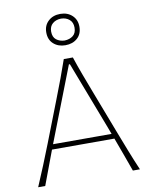

<svg xmlns="http://www.w3.org/2000/svg" viewBox="-103 -1051 874 1124"><g transform="rotate(-10 334.0 -488.5)"><path d="M31 0Q56 -58 81.8 -121.2Q107.5 -184.5 130 -242L225 -486.5Q250.5 -552 270.5 -605.5Q290.5 -659 309 -713H363Q381 -658.5 400.8 -605.5Q420.5 -552.5 446 -486L540 -240.5Q562.5 -181.5 587 -119.2Q611.5 -57 636 0H594Q576.5 -49 557.5 -101Q538.5 -153 520 -203H149Q109.5 -99.5 73 0ZM177 -275.5Q169 -254.5 160.5 -233H508.5Q501 -253.5 494 -272L339 -677H333ZM333 -791Q290.5 -791 262.8 -815.8Q235 -840.5 235 -884Q235 -925.5 262.8 -951.2Q290.5 -977 334 -977Q377 -977 404.5 -951.2Q432 -925.5 432 -884Q432 -840.5 404.2 -815.8Q376.5 -791 333 -791ZM333 -819Q363 -820 383 -835.5Q403 -851 403 -884Q403 -915 383.2 -931.8Q363.5 -948.5 334 -949Q304 -948.5 284 -931.8Q264 -915 264 -884Q264 -851 284 -835.5Q304 -820 333 -819Z"/></g></svg>

Font: Commissioner Flair Thin
Style: Regular
Weight: 100
Designer: Kostas Bartsokas
Foundry: Kostas Bartsokas
Version: Version 1.000; ttfautohint (v1.8.3)